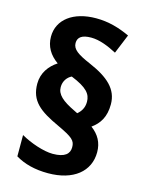

<svg xmlns="http://www.w3.org/2000/svg" viewBox="-117 -835 694 914"><g transform="rotate(15 230.5 -378.0)"><path d="M51 -391C51 -306 101 -268 199 -223C276 -187 290 -174 290 -141C290 -109 268 -87 208 -87C163 -87 96 -110 49 -137V-32C92 -6 145 8 210 8C335 8 411 -54 411 -149C411 -196 391 -232 353 -260C391 -287 415 -324 415 -386C415 -461 363 -507 268 -548C205 -575 177 -594 177 -625C177 -654 198 -669 243 -669C284 -669 328 -651 370 -629L409 -724C357 -748 304 -764 242 -764C130 -764 56 -709 56 -624C56 -576 79 -538 120 -509C81 -484 51 -444 51 -391ZM163 -404C163 -434 180 -456 201 -466C280 -434 302 -407 302 -368C302 -338 288 -318 271 -304L255 -312C192 -342 163 -368 163 -404Z"/></g></svg>

Font: Noto Sans Armenian SemiCondensed Medium
Style: Regular
Weight: 500
Width: 4
Designer: Monotype Design Team
Foundry: Monotype Imaging Inc.
Version: Version 2.008